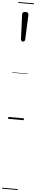

<svg xmlns="http://www.w3.org/2000/svg" viewBox="-110 -1292 388 2074"><g transform="rotate(5 84.5 -255.0)"><path d="M86 -845Q75 -845 69.5 -851.5Q64 -858 63 -868L52 -1137Q51 -1149 59.5 -1158Q68 -1167 86 -1167Q104 -1167 112.5 -1158Q121 -1149 120 -1137L109 -870Q108 -860 102.5 -852.5Q97 -845 86 -845ZM0 747H169V757H0ZM0 -20H169V0H0ZM0 -505H169V-500H0ZM0 -1267H169V-1257H0Z"/></g></svg>

Font: Playwrite VN Guides
Style: Regular
Weight: 400
Designer: Veronika Burian, José Scaglione
Foundry: TypeTogether
Version: Version 1.003